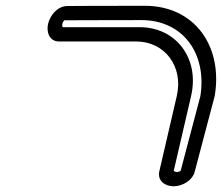

<svg xmlns="http://www.w3.org/2000/svg" viewBox="-20 -626 775 671"><path d="M536.9 -27.8C529.1 6.4 557.5 25 586.7 25C615.9 25 653 6 660.9 -27.5L730.1 -289.5C730.3 -290.1 730.5 -291.2 730.6 -291.9C758.9 -463 661.8 -605.8 485.6 -605.8C323.9 -605.8 215.3 -605 215.3 -605C181.1 -605 154.8 -572.1 148.1 -543C141.3 -513.9 152.4 -481 186.7 -481C186.7 -481 345.2 -481 456.7 -481C554 -481 622.1 -395.5 597.8 -290.3C571.1 -174.6 539.2 -37.6 536.9 -27.8ZM587.2 -29.1C590.5 -43.3 621.8 -177.7 647.8 -290.3C678.5 -422.9 594.1 -531 468.3 -531C361.8 -531 212.1 -531 199.3 -531C198.3 -532.1 196.5 -536.3 198.1 -543C199.7 -549.9 203.7 -554.2 204.9 -555.1C216.3 -555.1 321.5 -555.8 474 -555.8C620.8 -555.8 703.8 -437.3 680.2 -289.9L611.3 -29.1C609.8 -27.7 605 -25 598.3 -25C591.4 -25 587.8 -28.1 587.2 -29.1Z"/></svg>

Font: Hi.
Style: Regular
Weight: 400
Designer: Mew Too, Robert Jablonski
Foundry: Cannot Into Space Fonts
Version: Version 1.996